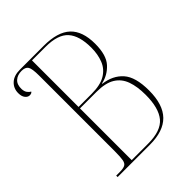

<svg xmlns="http://www.w3.org/2000/svg" viewBox="-201 -830 945 945"><g transform="rotate(-45 271.5 -357.0)"><path d="M65 0V-10H90Q114 -10 126 -16Q138 -22 141.5 -41Q145 -60 145 -99V-626Q145 -675 135.5 -689.5Q126 -704 100 -704Q71 -704 53.5 -688Q36 -672 37 -640Q38 -622 46 -612Q54 -602 62 -598Q57 -590 44 -590Q31 -590 21 -602.5Q11 -615 11 -638Q11 -671 34 -692.5Q57 -714 99 -714H265Q361 -714 406 -672Q451 -630 451 -542Q451 -463 417.5 -426.5Q384 -390 336 -380V-378Q401 -370 438.5 -328Q476 -286 476 -192Q476 -94 430 -47Q384 0 290 0ZM264 -380Q325 -380 360 -401Q395 -422 409.5 -459Q424 -496 424 -542Q424 -625 388.5 -664.5Q353 -704 267 -704H173V-380ZM287 -10Q377 -10 413 -53.5Q449 -97 449 -189Q449 -246 434.5 -286.5Q420 -327 385 -348.5Q350 -370 288 -370H173V-10Z"/></g></svg>

Font: Noto Serif Display Condensed Thin
Style: Regular
Weight: 100
Width: 3
Designer: Monotype Design Team
Foundry: Monotype Imaging Inc.
Version: Version 2.009